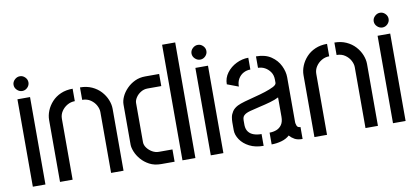

<svg xmlns="http://www.w3.org/2000/svg" viewBox="-66 -931 2514 1155"><g transform="rotate(-10 1190.5 -353.0)"><path d="M53 0V-534H130V0ZM91 -578Q73 -578 59 -591.5Q45 -605 45 -623Q45 -641 59 -654.5Q73 -668 91 -668Q109 -668 122.5 -654.5Q136 -641 136 -623Q136 -605 122.5 -591.5Q109 -578 91 -578Z M219 -378Q219 -406 230.5 -434.5Q242 -463 264 -487Q286 -511 318 -525Q350 -539 391 -539V-463Q366 -463 344.5 -450.5Q323 -438 309.5 -417.5Q296 -397 296 -372V0H219ZM531 -372Q531 -391 520 -412Q509 -433 487.5 -448Q466 -463 436 -463V-539Q476 -539 508 -524.5Q540 -510 562 -486Q584 -462 595.5 -433.5Q607 -405 607 -378V0H531Z M837 0Q796 0 766 -16Q736 -32 716 -55.5Q696 -79 686 -104Q676 -129 676 -147V-392Q676 -415 687.5 -440Q699 -465 720.5 -487Q742 -509 770.5 -522.5Q799 -536 834 -536H919V-462H835Q813 -462 794 -450.5Q775 -439 763.5 -421.5Q752 -404 752 -388V-149Q752 -131 764.5 -114Q777 -97 796 -86Q815 -75 836 -75H919V0ZM967 0V-706H1047L1046 0Z M1140 0V-534H1217V0ZM1178 -578Q1160 -578 1146 -591.5Q1132 -605 1132 -623Q1132 -641 1146 -654.5Q1160 -668 1178 -668Q1196 -668 1209.5 -654.5Q1223 -641 1223 -623Q1223 -605 1209.5 -591.5Q1196 -578 1178 -578Z M1463 -1Q1413 -1 1377 -19.5Q1341 -38 1321.5 -67Q1302 -96 1302 -125V-173Q1302 -188 1305 -204.5Q1308 -221 1319 -238Q1330 -255 1353 -267Q1369 -275 1398.5 -283.5Q1428 -292 1462 -300.5Q1496 -309 1527 -319Q1558 -329 1578.5 -339.5Q1599 -350 1599 -362V-381Q1599 -409 1585.5 -428.5Q1572 -448 1552.5 -458.5Q1533 -469 1511 -469V-539Q1567 -539 1603 -514.5Q1639 -490 1656.5 -453.5Q1674 -417 1674 -383V-107Q1674 -101 1678.5 -87.5Q1683 -74 1701 -74V-1Q1671 -1 1653 -11Q1635 -21 1622 -36Q1603 -18 1573 -9.5Q1543 -1 1512 -1V-73Q1535 -73 1554.5 -80.5Q1574 -88 1586.5 -106Q1599 -124 1599 -155V-273Q1578 -262 1546.5 -253Q1515 -244 1481 -236.5Q1447 -229 1420 -221.5Q1393 -214 1383 -204Q1371 -195 1371 -172V-143Q1372 -118 1384 -102.5Q1396 -87 1416.5 -80Q1437 -73 1463 -73ZM1378 -378 1309 -404Q1309 -443 1332 -473.5Q1355 -504 1390.5 -521.5Q1426 -539 1464 -539V-467Q1441 -467 1421.5 -456.5Q1402 -446 1390 -426Q1378 -406 1378 -378Z M1773 -378Q1773 -406 1784.5 -434.5Q1796 -463 1818 -487Q1840 -511 1872 -525Q1904 -539 1945 -539V-463Q1920 -463 1898.5 -450.5Q1877 -438 1863.5 -417.5Q1850 -397 1850 -372V0H1773ZM2085 -372Q2085 -391 2074 -412Q2063 -433 2041.5 -448Q2020 -463 1990 -463V-539Q2030 -539 2062 -524.5Q2094 -510 2116 -486Q2138 -462 2149.5 -433.5Q2161 -405 2161 -378V0H2085Z M2253 0V-534H2330V0ZM2291 -578Q2273 -578 2259 -591.5Q2245 -605 2245 -623Q2245 -641 2259 -654.5Q2273 -668 2291 -668Q2309 -668 2322.5 -654.5Q2336 -641 2336 -623Q2336 -605 2322.5 -591.5Q2309 -578 2291 -578Z"/></g></svg>

Font: Stick No Bills
Style: Regular
Weight: 400
Version: Version 2.000